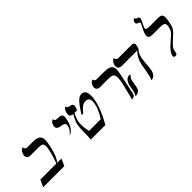

<svg xmlns="http://www.w3.org/2000/svg" viewBox="118 -1665 2596 2596"><g transform="rotate(-45 1416.5 -366.5)"><path d="M371.1 -533.2Q449.7 -533.2 481 -508.8Q512.2 -484.4 512.2 -433.1Q512.2 -394 492.2 -301.8Q460.9 -161.1 405.8 -100.1H487.8L443.8 0H40L85 -100.1H391.1Q414.6 -155.3 436.8 -237.8Q459 -320.3 459 -362.8Q459 -402.3 441.2 -413.6Q423.3 -424.8 377 -424.8H223.1Q192.4 -424.8 175.3 -439.9Q158.2 -455.1 158.2 -480Q158.2 -485.4 160.2 -497.1Q164.6 -517.1 172.9 -533Q181.2 -548.8 189.9 -556.9Q198.7 -564.9 207 -570.1Q215.3 -575.2 220.7 -576.7L226.1 -578.1Q226.1 -559.1 235.6 -546.1Q245.1 -533.2 264.2 -533.2Z M798.8 -243.2 794.9 -250Q823.2 -268.6 843.5 -303Q863.8 -337.4 863.8 -371.1Q863.8 -388.7 849.4 -398.2Q835 -407.7 814.5 -411.4Q793.9 -415 773.2 -419.4Q752.4 -423.8 738 -436Q723.6 -448.2 723.6 -470.2Q723.6 -475.1 725.6 -486.8Q729.5 -505.4 736.8 -519.8Q744.1 -534.2 752 -541.3Q759.8 -548.3 766.8 -552.7Q773.9 -557.1 778.3 -558.1L782.7 -559.1V-554.2Q782.7 -536.1 796.6 -528.6Q810.5 -521 830.6 -520.5Q850.6 -520 870.8 -518.6Q891.1 -517.1 905 -505.4Q918.9 -493.7 918.9 -469.2Q918.9 -451.7 910.6 -411.1Q906.7 -391.6 899.7 -371.3Q892.6 -351.1 879.9 -325.4Q867.2 -299.8 845.9 -277.6Q824.7 -255.4 798.8 -243.2Z M1026.4 -410.2Q998 -415 984.1 -425.8Q970.2 -436.5 970.2 -459Q970.2 -469.2 973.1 -481Q977.5 -502.4 984.9 -518.6Q992.2 -534.7 999.3 -542Q1006.3 -549.3 1012.9 -553.7Q1019.5 -558.1 1023.4 -558.6L1027.3 -559.1V-555.2Q1027.3 -538.1 1041.7 -530.3Q1056.2 -522.5 1073.2 -521Q1090.3 -519.5 1104.7 -509.8Q1119.1 -500 1119.1 -479Q1119.1 -451.7 1102.5 -416Q1082 -410.2 1048.3 -410.2Q1019.5 -354 1009 -317.9Q998.5 -281.7 998.5 -237.8Q998.5 -176.8 1016.1 -100.1H1239.3Q1276.9 -154.3 1305.2 -222.7Q1333.5 -291 1333.5 -349.1Q1333.5 -418.9 1268.1 -418.9Q1232.9 -418.9 1201.2 -397.7Q1169.4 -376.5 1121.1 -315.9L1099.1 -328.1Q1125 -368.2 1141.1 -392.1Q1157.2 -416 1176.3 -441.4Q1195.3 -466.8 1208.7 -480.5Q1222.2 -494.1 1237.8 -506.1Q1253.4 -518.1 1268.3 -522.5Q1283.2 -526.9 1300.3 -526.9Q1313.5 -526.9 1325 -522.2Q1336.4 -517.6 1348.1 -506.3Q1359.9 -495.1 1366.7 -471.9Q1373.5 -448.7 1373.5 -416Q1373.5 -254.9 1228.5 0H949.2Q955.6 -32.7 956.1 -131.1Q956.5 -229.5 966.3 -274.9Q978 -331.1 1026.4 -410.2Z M1728 12.2 1789.1 -233.9Q1802.2 -293.9 1802.2 -332Q1802.2 -376 1782 -394.5Q1761.7 -413.1 1715.3 -413.1H1540Q1510.7 -413.1 1493.9 -429Q1477.1 -444.8 1477.1 -470.2Q1477.1 -475.1 1479 -486.8Q1484.9 -514.6 1501 -532.2Q1517.1 -549.8 1529.8 -553.7L1543 -557.1Q1544.4 -521 1584 -521H1710Q1797.4 -521 1832.8 -500.2Q1868.2 -479.5 1868.2 -423.8Q1868.2 -392.6 1857.9 -344.2L1792 -33.2Q1789.6 -21.5 1782 -12.5Q1774.4 -3.4 1765.6 1Q1756.8 5.4 1748 8.3Q1739.3 11.2 1733.9 11.7Z M1905.8 -159.2Q1902.3 -143.6 1898.4 -118.2Q1894.5 -92.8 1892.1 -77.9Q1889.6 -63 1883.1 -44.2Q1876.5 -25.4 1867.2 -14.9Q1857.9 -4.4 1841.1 3.7Q1824.2 11.7 1800.8 13.2L1795.9 2Q1804.7 -5.9 1811.3 -22.7Q1817.9 -39.6 1820.8 -54.9Q1823.7 -70.3 1828.4 -97.7Q1833 -125 1835.9 -138.2Q1846.7 -189.9 1871.3 -219Q1896 -248 1932.1 -248Q1942.4 -248 1947.8 -244.1L1945.8 -231Q1918 -216.8 1905.8 -159.2ZM2215.8 -295.9Q2210.4 -270.5 2207.3 -233.4Q2204.1 -196.3 2202.6 -166.7Q2201.2 -137.2 2195.8 -104.5Q2190.4 -71.8 2181.4 -48.8Q2172.4 -25.9 2152.6 -9Q2132.8 7.8 2104 12.2L2098.1 2Q2110.8 -14.6 2119.6 -50.8Q2128.4 -86.9 2137.5 -144Q2146.5 -201.2 2150.9 -223.1Q2174.8 -338.9 2247.1 -408.2H1952.1Q1920.4 -408.2 1903.1 -422.9Q1885.7 -437.5 1885.7 -462.9Q1885.7 -467.3 1887.7 -479Q1892.1 -500 1900.4 -515.9Q1908.7 -531.7 1917 -539.8Q1925.3 -547.9 1933.1 -552.7Q1940.9 -557.6 1945.8 -558.6L1950.7 -560.1Q1950.7 -542 1961.2 -529.1Q1971.7 -516.1 1989.7 -516.1H2235.8Q2265.6 -516.1 2277.8 -507.6Q2290 -499 2290 -481Q2290 -469.7 2287.1 -458L2281.7 -434.1Q2279.3 -421.4 2271 -409.4Q2262.7 -397.5 2253.7 -387.7Q2244.6 -377.9 2233.9 -354Q2223.1 -330.1 2215.8 -295.9Z M2530.3 -558.1Q2529.3 -554.2 2529.3 -547.9Q2529.3 -531.2 2543.9 -525.6Q2558.6 -520 2587.4 -520H2757.3Q2799.3 -520 2816.4 -504.4Q2833.5 -488.8 2833.5 -454.1Q2833.5 -425.3 2820.3 -360.8Q2813 -326.2 2807.4 -307.9Q2801.8 -289.6 2786.9 -268.3Q2772 -247.1 2756.8 -232.2Q2741.7 -217.3 2703.6 -182.1Q2668 -149.4 2652.6 -134.5Q2637.2 -119.6 2621.1 -98.4Q2605 -77.1 2601.6 -61Q2599.6 -52.2 2597.7 -39.6Q2595.7 -26.9 2594.7 -20.8Q2593.8 -14.6 2591.1 -7.1Q2588.4 0.5 2584.5 3.4Q2580.6 6.3 2574 8.8Q2567.4 11.2 2557.6 11.2Q2531.2 11.2 2531.2 -14.2Q2531.2 -76.7 2680.7 -201.2Q2728.5 -240.7 2744.9 -263.4Q2761.2 -286.1 2771.5 -332Q2775.4 -354.5 2775.4 -362.8Q2775.4 -387.7 2757.8 -400.4Q2740.2 -413.1 2695.3 -413.1H2542.5Q2471.7 -413.1 2471.7 -462.9Q2471.7 -467.3 2473.6 -479Q2481 -510.7 2498 -545.9Q2515.1 -581.1 2528.3 -605Q2541.5 -628.9 2541.5 -638.2Q2541.5 -648.4 2533.2 -654.3Q2524.9 -660.2 2514.9 -662.4Q2504.9 -664.6 2496.6 -671.6Q2488.3 -678.7 2488.3 -690.9Q2488.3 -705.6 2492.4 -716.3Q2496.6 -727.1 2502.7 -732.4Q2508.8 -737.8 2514.9 -741Q2521 -744.1 2525.4 -745.1L2529.3 -746.1V-743.2Q2529.3 -731.4 2538.1 -725.1Q2546.9 -718.8 2557.4 -716.8Q2567.9 -714.8 2576.7 -707.3Q2585.4 -699.7 2585.4 -686Q2585.4 -684.6 2585 -682.1Q2584.5 -679.7 2584.5 -678.2Q2577.6 -657.7 2555.4 -613.8Q2533.2 -569.8 2530.3 -558.1Z"/></g></svg>

Font: Linear Smooth
Style: Italic
Weight: 400
Designer: Philipp H. Poll, Flanker
Foundry: Philipp H. Poll, reworked by Flanker
Version: Version 1.061 | FøM Fix